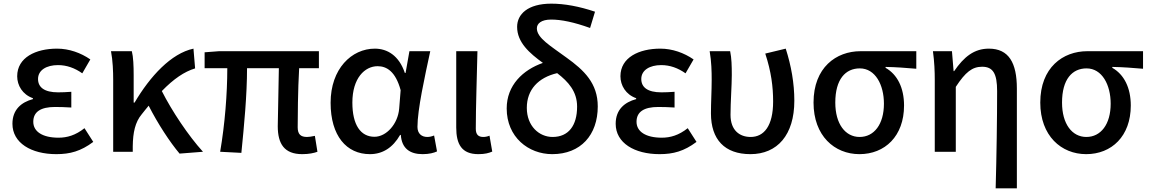

<svg xmlns="http://www.w3.org/2000/svg" viewBox="-20 -830 6285 1050"><path d="M288 13C363 13 422 -3 490 -54L442 -129C393 -90 347 -77 300 -77C213 -77 162 -110 162 -164C162 -218 202 -245 281 -245C309 -245 338 -244 370 -242V-328C343 -326 320 -325 298 -325C222 -325 188 -353 188 -398C188 -447 235 -474 297 -474C345 -474 389 -458 430 -429L474 -505C422 -541 358 -564 292 -564C176 -564 74 -516 74 -413C74 -363 103 -313 160 -293V-288C97 -271 48 -231 48 -153C48 -48 151 13 288 13Z M599 0H706V-30C707 -105 719 -162 755 -205C768 -222 781 -237 793 -252C844 -152 909 -53 962 10L1090 0C1010 -88 920 -223 865 -332C930 -399 988 -438 1047 -456L1038 -564C916 -538 801 -413 716 -269H711V-419C711 -469 709 -519 701 -550H587C597 -498 599 -438 599 -394Z M1633 13C1669 13 1697 7 1716 0L1702 -87C1683 -83 1669 -81 1659 -81C1625 -81 1608 -95 1608 -134C1608 -178 1609 -341 1616 -457H1724V-550H1178L1099 -544V-457H1223C1223 -317 1210 -153 1184 0L1300 6C1315 -144 1331 -310 1331 -457H1505C1504 -346 1499 -190 1499 -140C1499 -43 1535 13 1633 13Z M2003 13C2072 13 2128 -22 2168 -92H2172C2177 -18 2222 13 2291 13C2327 13 2353 6 2370 -2L2354 -89C2342 -84 2329 -81 2317 -81C2286 -81 2263 -99 2263 -136C2263 -231 2303 -411 2333 -550H2219L2198 -431H2194C2162 -527 2097 -564 2030 -564C1903 -564 1788 -454 1788 -268C1788 -87 1875 13 2003 13ZM2028 -82C1952 -82 1907 -147 1907 -269C1907 -403 1975 -468 2045 -468C2094 -468 2143 -440 2171 -337L2163 -236C2156 -152 2093 -82 2028 -82Z M2596 13C2632 13 2653 7 2672 -1L2657 -88C2645 -83 2633 -81 2623 -81C2597 -81 2582 -93 2582 -126C2582 -246 2588 -408 2591 -550H2475V-133C2475 -41 2505 13 2596 13Z M3000 13C3156 13 3249 -92 3249 -248C3249 -375 3174 -446 3078 -515C2991 -579 2916 -622 2916 -675C2916 -701 2940 -723 2994 -723C3049 -723 3118 -709 3207 -677L3234 -766C3148 -795 3067 -810 2995 -810C2866 -810 2808 -752 2808 -683C2808 -598 2876 -539 2949 -486C2840 -448 2751 -364 2751 -237C2751 -80 2870 13 3000 13ZM2861 -240C2861 -340 2924 -406 3027 -430C3088 -383 3136 -330 3136 -247C3136 -143 3089 -81 3002 -81C2928 -81 2861 -141 2861 -240Z M3587 13C3662 13 3721 -3 3789 -54L3741 -129C3692 -90 3646 -77 3599 -77C3512 -77 3461 -110 3461 -164C3461 -218 3501 -245 3580 -245C3608 -245 3637 -244 3669 -242V-328C3642 -326 3619 -325 3597 -325C3521 -325 3487 -353 3487 -398C3487 -447 3534 -474 3596 -474C3644 -474 3688 -458 3729 -429L3773 -505C3721 -541 3657 -564 3591 -564C3475 -564 3373 -516 3373 -413C3373 -363 3402 -313 3459 -293V-288C3396 -271 3347 -231 3347 -153C3347 -48 3450 13 3587 13Z M4084 13C4231 13 4324 -92 4324 -279C4324 -375 4307 -470 4277 -564L4165 -537C4198 -437 4208 -354 4208 -275C4208 -141 4158 -81 4085 -81C4026 -81 3975 -116 3975 -202C3975 -271 3982 -363 3982 -419C3982 -469 3981 -512 3973 -550H3861C3871 -492 3872 -438 3872 -394C3872 -332 3868 -271 3868 -210C3868 -67 3943 13 4084 13Z M4680 13C4819 13 4924 -85 4924 -253C4924 -350 4887 -423 4823 -459V-464C4883 -463 4930 -459 4991 -454V-550H4686C4553 -550 4429 -461 4429 -269C4429 -87 4544 13 4680 13ZM4681 -81C4603 -81 4548 -152 4548 -269C4548 -397 4604 -456 4682 -456C4767 -456 4814 -366 4814 -263C4814 -150 4760 -81 4681 -81Z M5425 200H5541V-346C5541 -486 5497 -564 5388 -564C5308 -564 5252 -520 5198 -441H5195L5186 -550H5082C5090 -492 5092 -438 5092 -394V0H5207V-355C5260 -436 5297 -465 5351 -465C5411 -465 5433 -427 5433 -332C5433 -183 5430 23 5425 200Z M5920 13C6059 13 6164 -85 6164 -253C6164 -350 6127 -423 6063 -459V-464C6123 -463 6170 -459 6231 -454V-550H5926C5793 -550 5669 -461 5669 -269C5669 -87 5784 13 5920 13ZM5921 -81C5843 -81 5788 -152 5788 -269C5788 -397 5844 -456 5922 -456C6007 -456 6054 -366 6054 -263C6054 -150 6000 -81 5921 -81Z"/></svg>

Font: Noto Sans HK Medium
Style: Regular
Weight: 500
Designer: Ryoko NISHIZUKA 西塚涼子 (kana, bopomofo & ideographs); Paul D. Hunt (Latin, Greek & Cyrillic); Sandoll Communications 산돌커뮤니
Foundry: Adobe
Version: Version 2.002;hotconv 1.0.116;makeotfexe 2.5.65601